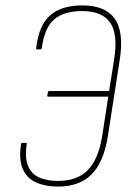

<svg xmlns="http://www.w3.org/2000/svg" viewBox="-20 -683 486 711"><path d="M194 8Q149 8 114.5 -7Q80 -22 64.5 -57Q49 -92 58 -150Q59 -154 63 -154H75Q80 -154 79 -150Q71 -96 85 -66Q99 -36 128 -24.5Q157 -13 195 -13Q265 -13 304.5 -52.5Q344 -92 358 -177L381 -325H159Q154 -325 155 -330L158 -343Q159 -346 163 -346H384L402 -459Q418 -555 388.5 -598.5Q359 -642 284 -642Q217 -642 181 -611.5Q145 -581 135 -506Q134 -500 130 -500H118Q113 -500 114 -506Q124 -590 166 -626.5Q208 -663 285 -663Q370 -663 405 -613.5Q440 -564 423 -459L379 -176Q363 -80 318 -36Q273 8 194 8Z"/></svg>

Font: Sofia Sans Condensed Thin
Style: Italic
Weight: 250
Italic angle: -9°
Version: Version 4.100